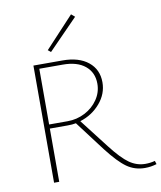

<svg xmlns="http://www.w3.org/2000/svg" viewBox="-97 -978 890 1062"><g transform="rotate(-10 348.5 -447.0)"><path d="M697 -3Q665 7 631 7Q574 7 529.5 -24.5Q485 -56 424 -135L297 -303Q277 -299 251 -299H150V0H121V-658H284Q376 -658 428.5 -615.5Q481 -573 481 -501Q481 -436 436 -383.5Q391 -331 323 -310L449 -147Q506 -73 547.5 -44Q589 -15 637 -15Q665 -15 691 -22ZM254 -322Q306 -322 351.5 -345.5Q397 -369 424.5 -409.5Q452 -450 452 -498Q452 -561 407.5 -598Q363 -635 282 -635H150V-322ZM214 -728 375 -901 395 -884 230 -715Z"/></g></svg>

Font: Ysabeau Extralight
Style: Regular
Weight: 200
Designer: Christian Thalmann (Catharsis Fonts)
Version: Version 0.003